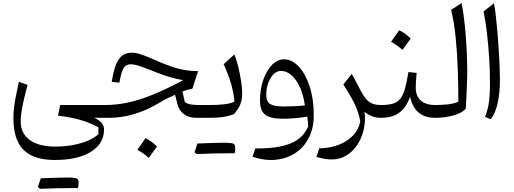

<svg xmlns="http://www.w3.org/2000/svg" viewBox="-20 -764 3332 1245"><path d="M158.7 -213.9Q141.1 -147 131.6 -103.8Q122.1 -60.5 118.2 -31.2Q114.3 -2 114.3 23.9Q114.3 101.1 172.9 143.8Q231.4 186.5 338.9 186.5Q399.4 186.5 454.1 176.3Q508.8 166 551.5 147.7Q594.2 129.4 618.2 105.5V61.5Q564 31.7 500 13.4Q436 -4.9 356 -13.7L370.1 -83H647V0H591.3Q627.9 17.1 642.3 37.1Q656.7 57.1 654.3 85.9Q649.4 173.3 564.7 223.4Q480 273.4 334.5 273.4Q197.8 273.4 132.3 207.3Q66.9 141.1 66.9 3.4Q66.9 -25.4 70.1 -56.9Q73.2 -88.4 81.1 -130.6Q88.9 -172.9 102.1 -233.4ZM435.5 455.6Q356 455.6 238.8 460.4L225.6 447.8Q237.3 412.6 244.6 392.1Q365.2 387.2 416 387.2Q466.8 387.2 478.3 393.6Q489.7 399.9 489.7 420.7Q489.7 441.4 485.8 455.6Z M834.5 -422.4Q859.9 -422.4 892.1 -412.1Q924.3 -401.9 981 -376.5Q1043 -349.1 1090.6 -332.8Q1138.2 -316.4 1179.7 -309.6Q1221.2 -302.7 1264.6 -302.7L1227.5 -189.5Q1212.4 -186 1195.6 -181.4Q1178.7 -176.8 1163.1 -171.4L1178.7 -101.1Q1198.7 -88.9 1222.4 -85.9Q1246.1 -83 1281.7 -83H1324.2V0H1252.9Q1203.1 0 1172.1 -24.4Q1141.1 -48.8 1131.3 -85.9L1115.2 -149.4Q1092.8 -140.1 1067.4 -127.4Q1042 -114.7 1017.6 -100.1Q930.2 -47.4 848.1 -23.7Q766.1 0 689 0H647Q631.3 0 631.3 -31.7V-51.3Q631.3 -83 647 -83H662.6Q734.4 -83 809.1 -98.9Q883.8 -114.7 970.9 -150.1Q1058.1 -185.5 1167 -244.1Q1127.9 -252 1094.5 -260.7Q1061 -269.5 1025.1 -282.5Q989.3 -295.4 942.4 -314.5Q895 -334 869.4 -340.6Q843.8 -347.2 828.1 -347.2Q796.9 -347.2 781.7 -322.8Q766.6 -298.3 753.9 -228L704.6 -233.4Q719.7 -335 749.5 -378.7Q779.3 -422.4 834.5 -422.4ZM922.9 132.8Q957.5 146 998 186Q971.7 224.1 944.8 259.8Q928.2 244.6 909.4 231.4Q890.6 218.3 870.6 207.5Q884.3 189 896.7 170.7Q909.2 152.3 922.9 132.8Z M1451.2 230Q1371.6 230 1254.4 234.9L1241.2 222.2Q1252.9 187 1260.3 166.5Q1380.9 161.6 1431.6 161.6Q1482.4 161.6 1493.9 168Q1505.4 174.3 1505.4 195.1Q1505.4 215.8 1501.5 230ZM1324.2 0Q1308.6 0 1308.6 -31.7V-51.3Q1308.6 -83 1324.2 -83H1342.8Q1390.6 -83 1434.1 -87.9Q1477.5 -92.8 1500 -105Q1496.6 -154.8 1480 -215.3Q1463.4 -275.9 1430.2 -347.7L1499.5 -411.1Q1513.2 -377.9 1524.7 -331.5Q1536.1 -285.2 1543.2 -239.5Q1550.3 -193.8 1550.3 -161.6Q1550.3 -117.7 1538.6 -88.4Q1526.9 -59.1 1497.1 -23.9Q1460 -10.3 1423.6 -5.1Q1387.2 0 1336.4 0Z M1734.4 273.4Q1706.1 273.4 1676 267.6Q1646 261.7 1617.2 252.4L1635.7 198.7Q1783.2 199.7 1864.5 166Q1945.8 132.3 1978.5 55.7Q1978 38.6 1976.3 24.2Q1974.6 9.8 1972.2 -7.8Q1934.1 -1 1892.6 2.4Q1851.1 5.9 1810.1 5.9Q1733.9 5.9 1700 -20Q1666 -45.9 1666 -112.3Q1666 -187 1687.5 -247.6Q1709 -308.1 1744.4 -343.8Q1779.8 -379.4 1821.8 -379.4Q1873 -379.4 1917 -332.5Q1960.9 -285.6 1987.8 -203.6Q2014.6 -121.6 2014.6 -16.1Q2014.6 70.8 1979.2 136Q1943.8 201.2 1880.6 237.3Q1817.4 273.4 1734.4 273.4ZM1957 -80.6Q1941.4 -186.5 1897.7 -245.4Q1854 -304.2 1801.8 -304.2Q1775.9 -304.2 1754.2 -283Q1732.4 -261.7 1719.5 -226.3Q1706.5 -190.9 1706.5 -148.4Q1706.5 -105.5 1731.7 -89.6Q1756.8 -73.7 1819.3 -73.7Q1851.1 -73.7 1887.5 -75.2Q1923.8 -76.7 1957 -80.6Z M2261.2 -285.2 2322.3 -169.9Q2347.2 -122.6 2374.8 -102.8Q2402.3 -83 2449.7 -83H2450.2V0H2449.7Q2417 0 2391.4 -10.5Q2365.7 -21 2344.2 -39.1Q2351.1 25.4 2337.2 81.5Q2323.2 137.7 2293.7 180.2Q2264.2 222.7 2222.4 246.3Q2180.7 270 2131.8 270Q2110.8 270 2085.7 266.1Q2060.5 262.2 2031.7 253.4L2050.3 198.2Q2120.6 196.8 2177.2 174.6Q2233.9 152.3 2270.3 113.5Q2306.6 74.7 2315.9 23.9Q2307.6 -28.3 2281.7 -84.7Q2255.9 -141.1 2206.1 -216.3Z M2567.9 -567.4Q2602.5 -554.2 2643.1 -514.2Q2616.7 -476.1 2589.8 -440.4Q2573.2 -455.6 2554.4 -468.8Q2535.6 -481.9 2515.6 -492.7Q2529.3 -511.2 2541.7 -529.5Q2554.2 -547.9 2567.9 -567.4ZM2450.2 0Q2434.6 0 2434.6 -31.7V-51.3Q2434.6 -83 2450.2 -83Q2496.6 -83 2526.6 -91.6Q2556.6 -100.1 2575.2 -123Q2593.8 -146 2605.7 -188Q2617.7 -230 2628.4 -296.9L2681.6 -291Q2675.8 -234.9 2675.8 -194.8Q2675.8 -143.1 2707.5 -113Q2739.3 -83 2803.7 -83H2804.2V0H2803.7Q2733.9 0 2694.3 -33.9Q2654.8 -67.9 2638.7 -137.2Q2616.2 -68.8 2570.6 -34.4Q2524.9 0 2450.2 0Z M2973.1 -744.1Q2985.8 -681.2 2993.9 -602.1Q3002 -522.9 3005.9 -443.1Q3009.8 -363.3 3009.8 -296.9Q3009.8 -285.6 3009 -257.8Q3008.3 -230 3006.8 -194.3Q3005.4 -158.7 3003.7 -122.3Q3002 -85.9 3000 -58.1Q2970.7 -28.3 2915.3 -14.2Q2859.9 0 2804.2 0Q2788.6 0 2788.6 -31.7V-51.3Q2788.6 -83 2804.2 -83Q2845.2 -83 2885.3 -87.4Q2925.3 -91.8 2952.1 -105Q2952.1 -204.6 2948.5 -311.8Q2944.8 -418.9 2934.8 -519.5Q2924.8 -620.1 2905.3 -700.2Z M3183.1 -742.7Q3189 -711.9 3194.6 -664.8Q3200.2 -617.7 3205.1 -561.8Q3210 -505.9 3213.6 -448.5Q3217.3 -391.1 3219.5 -339.1Q3221.7 -287.1 3221.7 -248Q3221.7 -159.7 3206.8 -94Q3191.9 -28.3 3162.1 8.8L3125 -5.9Q3142.6 -48.3 3149.9 -98.6Q3157.2 -148.9 3157.2 -230Q3157.2 -302.7 3152.1 -385.7Q3147 -468.8 3137.7 -548.3Q3128.4 -627.9 3115.7 -689.9Z"/></svg>

Font: Pinar Regular
Style: Regular
Weight: 400
Designer: Amin Abedi
Version: Version 3.000